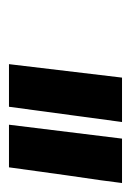

<svg xmlns="http://www.w3.org/2000/svg" viewBox="48 -819 292 428"><g transform="rotate(90 194.0 -605.0)"><path d="M218 -479H123L153 -731H252ZM371 -609 353 -479H258L289 -731H388Q384 -696 371 -609Z"/></g></svg>

Font: Josefin Sans SemiBold
Style: Italic
Weight: 600
Italic angle: -7°
Designer: Santiago Orozco
Foundry: Typemade
Version: Version 2.000